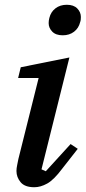

<svg xmlns="http://www.w3.org/2000/svg" viewBox="-20 -773 359 805"><path d="M124 12Q84 12 66.5 -9Q49 -30 49 -56Q49 -67 52 -81Q55 -95 57 -106L142 -446H56L67 -491L271 -532L154 -63L172 -55L276 -169L306 -149L241 -66Q206 -19 178 -3.5Q150 12 124 12ZM243 -625Q214 -625 199 -640.5Q184 -656 184 -676Q184 -687 187 -698Q193 -723 212.5 -738Q232 -753 260 -753Q289 -753 304 -737.5Q319 -722 319 -702Q319 -697 318.5 -691Q318 -685 316 -680Q310 -655 290.5 -640Q271 -625 243 -625Z"/></svg>

Font: IBM Plex Serif Medm
Style: Italic
Weight: 500
Italic angle: -14°
Designer: Mike Abbink, Paul van der Laan, Pieter van Rosmalen
Foundry: Bold Monday
Version: Version 3.001